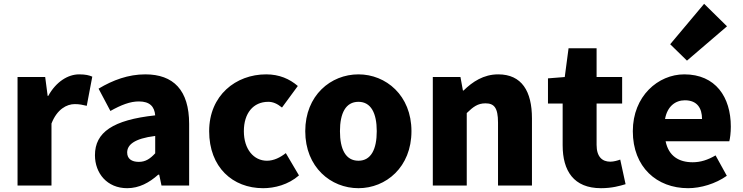

<svg xmlns="http://www.w3.org/2000/svg" viewBox="-20 -973 3895 1007"><path d="M72 0H250V-325C279 -400 330 -427 372 -427C397 -427 414 -423 435 -418L464 -571C448 -578 429 -583 395 -583C338 -583 275 -546 233 -470H230L217 -569H72Z M647 14C710 14 763 -15 810 -57H815L827 0H972V-323C972 -501 889 -583 742 -583C653 -583 572 -553 497 -508L559 -391C616 -423 663 -441 708 -441C766 -441 790 -414 794 -368C572 -344 478 -279 478 -159C478 -64 542 14 647 14ZM708 -124C671 -124 647 -140 647 -173C647 -213 683 -246 794 -260V-169C768 -141 744 -124 708 -124Z M1360 14C1420 14 1492 -4 1548 -53L1479 -170C1450 -147 1416 -130 1380 -130C1311 -130 1259 -190 1259 -285C1259 -379 1308 -439 1387 -439C1411 -439 1433 -430 1459 -409L1542 -522C1499 -559 1445 -583 1376 -583C1217 -583 1077 -473 1077 -285C1077 -96 1200 14 1360 14Z M1860 14C2004 14 2138 -96 2138 -285C2138 -473 2004 -583 1860 -583C1715 -583 1581 -473 1581 -285C1581 -96 1715 14 1860 14ZM1860 -130C1793 -130 1763 -190 1763 -285C1763 -379 1793 -439 1860 -439C1926 -439 1956 -379 1956 -285C1956 -190 1926 -130 1860 -130Z M2250 0H2428V-380C2462 -413 2486 -431 2526 -431C2571 -431 2592 -409 2592 -330V0H2770V-352C2770 -494 2717 -583 2593 -583C2516 -583 2458 -544 2411 -498H2408L2395 -569H2250Z M3132 14C3190 14 3231 2 3261 -7L3233 -136C3219 -131 3199 -125 3181 -125C3139 -125 3109 -150 3109 -213V-430H3243V-569H3109V-720H2962L2942 -569L2854 -562V-430H2931V-211C2931 -77 2989 14 3132 14Z M3589 14C3655 14 3733 -9 3792 -51L3733 -158C3692 -134 3654 -122 3613 -122C3541 -122 3487 -154 3471 -232H3805C3809 -246 3813 -277 3813 -309C3813 -464 3733 -583 3569 -583C3432 -583 3299 -469 3299 -285C3299 -96 3425 14 3589 14ZM3468 -349C3480 -416 3523 -447 3572 -447C3637 -447 3662 -405 3662 -349ZM3583 -655 3793 -835 3673 -953 3495 -741Z"/></svg>

Font: Source Han Sans HK Heavy
Style: Regular
Weight: 900
Designer: Ryoko NISHIZUKA 西塚涼子 (kana, bopomofo & ideographs); Paul D. Hunt (Latin, Greek & Cyrillic); Sandoll Communications 산돌커뮤니
Foundry: Adobe
Version: Version 2.000;hotconv 1.0.107;makeotfexe 2.5.65593